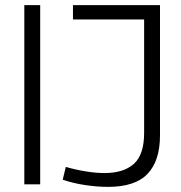

<svg xmlns="http://www.w3.org/2000/svg" viewBox="-20 -720 707 750"><path d="M75 0V-700H137V0ZM225 -18 237 -68Q275 -57 315 -50.5Q355 -44 388 -44Q463 -44 503 -80Q543 -116 543 -201V-644H265V-700H605V-191Q605 -92 556.5 -41Q508 10 402 10Q360 10 313 3Q266 -4 225 -18Z"/></svg>

Font: Georama Light
Style: Regular
Weight: 300
Designer: Jean-Baptiste Levee
Foundry: Production Type
Version: Version 1.000